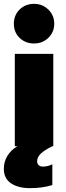

<svg xmlns="http://www.w3.org/2000/svg" viewBox="-32 -760 342 998"><path d="M40 -637Q40 -681 70 -710.5Q100 -740 145 -740Q189 -740 219.5 -710Q250 -680 250 -637Q250 -593 219.5 -563.5Q189 -534 145 -534Q100 -534 70 -563Q40 -592 40 -637ZM45 -480H245V0H240Q198 21 179.5 39Q161 57 161 78Q161 91 169 98.5Q177 106 191 106Q216 106 240 94V202Q188 218 124 218Q63 218 25.5 193Q-12 168 -12 118Q-12 80 6.5 50Q25 20 58 0H45Z"/></svg>

Font: Prompt ExtraBold
Style: Regular
Weight: 800
Designer: Katatrad Team
Foundry: CadsonDemak
Version: Version 1.001